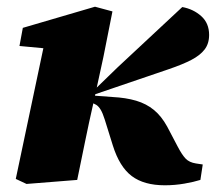

<svg xmlns="http://www.w3.org/2000/svg" viewBox="-20 -536 643 572"><path d="M59 12 27 -3 115 -420 177 -386 38 -399 48 -453 263 -516 315 -502 288 -366 258 -228Q245 -171 233.5 -114.5Q222 -58 210 0ZM577 0Q558 6 529.5 11Q501 16 471 16Q409 16 372.5 -11.5Q336 -39 316 -103L292 -180Q286 -199 280 -209Q274 -219 267 -223.5Q260 -228 249 -231L242 -234V-271H264L330 -335L523 -515Q556 -509 579.5 -488Q603 -467 603 -432Q603 -406 589.5 -388.5Q576 -371 550 -357.5Q524 -344 483 -330L260 -254L262 -251L315 -247Q355 -245 385.5 -236Q416 -227 438.5 -208.5Q461 -190 478 -159L509 -100Q522 -75 533 -63.5Q544 -52 564 -49L584 -46Z"/></svg>

Font: Source Serif 4 Black
Style: Italic
Weight: 900
Italic angle: -12°
Designer: Frank Grießhammer
Foundry: Adobe Systems Incorporated
Version: Version 4.004;hotconv 1.0.116;makeotfexe 2.5.65601